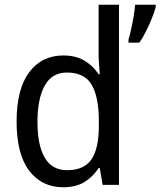

<svg xmlns="http://www.w3.org/2000/svg" viewBox="-20 -873 677 810"><path d="M247 -83Q156 -83 103 -153Q50 -223 50 -360Q50 -497 103 -568Q156 -639 247 -639Q300 -639 336.5 -617Q373 -595 396 -560H401Q400 -577 398 -599.5Q396 -622 396 -638V-853H482V-93H413L401 -164H396Q373 -128 337 -105.5Q301 -83 247 -83ZM263 -155Q335 -155 366 -201Q397 -247 397 -341V-362Q397 -463 367 -515Q337 -567 262 -567Q199 -567 168.5 -511.5Q138 -456 138 -359Q138 -260 169 -207.5Q200 -155 263 -155ZM637 -844Q632 -824 621 -796.5Q610 -769 596 -741Q582 -713 568 -693H522V-705Q527 -721 533 -748.5Q539 -776 544 -805Q549 -834 550 -853H637Z"/></svg>

Font: Noto Sans Telugu UI SemiCondensed
Style: Regular
Weight: 400
Width: 4
Designer: Jelle Bosma - Monotype Design Team
Foundry: Monotype Imaging Inc.
Version: Version 2.005; ttfautohint (v1.8.4.7-5d5b)